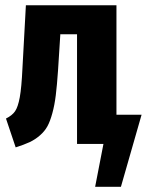

<svg xmlns="http://www.w3.org/2000/svg" viewBox="-20 -551 562 735"><path d="M425.8 -111.8H522L442.9 164.1H344.2L376 0H274.9V-419.9H210L210.9 -418.9L202.1 -280.8Q198.2 -224.6 193.6 -186.8Q189 -148.9 180.4 -117.7Q171.9 -86.4 161.4 -67.4Q150.9 -48.3 132.6 -32.5Q114.3 -16.6 93.3 -6.8Q72.3 2.9 40 13.2L2.9 -97.2Q26.4 -108.9 37.6 -125Q48.8 -141.1 55.7 -178.5Q62.5 -215.8 65.9 -289.1L79.1 -530.8H425.8Z"/></svg>

Font: Fira Sans Compressed
Style: Bold
Weight: 700
Width: 1
Designer: Carrois Corporate & Edenspiekermann AG
Foundry: Carrois Corporate GbR & Edenspiekermann AG
Version: Version 4.203;PS 004.203;hotconv 1.0.88;makeotf.lib2.5.64775